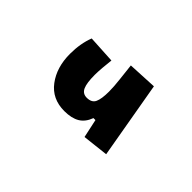

<svg xmlns="http://www.w3.org/2000/svg" viewBox="-72 -529 730 730"><g transform="rotate(-45 293.0 -163.5)"><path d="M164.1 20 152.3 -84.5 227.1 -100.6V-111.3Q195.8 -122.6 181.6 -146.2Q167.5 -169.9 167.5 -208.5Q167.5 -274.4 216.1 -310.8Q264.6 -347.2 336.9 -347.2Q392.6 -347.2 436.5 -330.1L430.2 -217.8Q410.2 -220.2 386.2 -222.2Q362.3 -224.1 346.7 -224.1Q303.2 -224.1 283.4 -215.1Q263.7 -206.1 263.7 -184.1Q263.7 -157.7 282.2 -149.2Q300.8 -140.6 340.3 -140.6Q366.7 -140.6 402.3 -144.8Q438 -148.9 469.2 -152.3L475.1 -34.2Z"/></g></svg>

Font: Cascadia Code PL
Style: Bold
Weight: 700
Monospace: yes
Designer: Aaron Bell
Foundry: Saja Typeworks
Version: Version 2404.023; ttfautohint (v1.8.4)